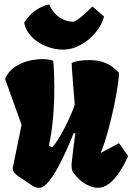

<svg xmlns="http://www.w3.org/2000/svg" viewBox="-20 -853 608 882"><path d="M159.7 9.8Q146 9.8 133.3 2.7Q120.6 -4.4 106 -15.1Q94.2 -23.9 78.1 -33.7Q62 -43.5 50 -54.9Q38.1 -66.4 38.1 -79.1L79.1 -279.8L3.4 -490.2Q17.1 -523.9 46.1 -543.9Q75.2 -564 109.6 -572.8Q144 -581.5 173.8 -581.5Q207 -581.5 224.6 -573.2Q227.1 -546.4 228.3 -516.4Q229.5 -486.3 229.5 -454.6Q229.5 -382.8 224.1 -316.4Q218.8 -250 204.6 -183.1L219.2 -176.3Q232.9 -189.5 249.3 -216.3Q265.6 -243.2 281.2 -274.2Q296.9 -305.2 308.3 -332.3Q319.8 -359.4 323.2 -373Q317.4 -442.9 314.5 -481.4Q311.5 -520 310.3 -537.8Q309.1 -555.7 309.1 -563.5Q316.9 -568.8 339.8 -573Q362.8 -577.1 391.1 -577.1Q476.6 -577.1 526.4 -518.1V-512.7Q526.4 -495.6 519.8 -452.9Q513.2 -410.2 501.5 -355.2Q489.7 -300.3 474.6 -245.8Q459.5 -191.4 442.4 -150.4L526.9 -195.3L568.4 -136.2Q551.8 -97.7 530 -64.2Q508.3 -30.8 482.9 -10.5Q457.5 9.8 429.2 9.8Q406.2 9.8 380.1 -3.7Q354 -17.1 334 -39.1Q326.2 -47.9 317.4 -58.8Q308.6 -69.8 308.6 -94.2Q308.6 -97.7 308.8 -101.1Q309.1 -104.5 309.6 -107.9Q313.5 -145 317.4 -175.8Q321.3 -206.5 326.2 -239.3L318.8 -242.7Q306.6 -210.9 287.6 -168.2Q268.6 -125.5 246.6 -84.7Q224.6 -43.9 202.1 -17.1Q179.7 9.8 159.7 9.8ZM272.9 -625Q233.4 -624.5 194.3 -639.4Q155.3 -654.3 127.2 -682.4Q99.1 -710.4 90.8 -748.5Q113.3 -784.7 145 -806.2Q176.8 -827.6 205.6 -832.5Q221.7 -798.8 242.2 -781.7Q262.7 -764.6 282.2 -758.8Q301.8 -752.9 315.4 -752.9Q317.4 -752.9 325.7 -756.6Q334 -760.3 352.8 -775.1Q371.6 -790 404.3 -823.2L458 -777.3Q447.8 -737.8 418.9 -703.4Q390.1 -668.9 351.8 -647.5Q313.5 -626 272.9 -625Z"/></svg>

Font: Fruktur
Style: Regular
Weight: 400
Designer: Viktoriya Grabowska, Eben Sorkin
Foundry: Viktoriya Grabowska
Version: Version 1.008; ttfautohint (v1.8.4.7-5d5b)